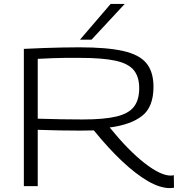

<svg xmlns="http://www.w3.org/2000/svg" viewBox="-20 -952 928 982"><path d="M848 10Q798 10 736 -26Q674 -62 604 -128Q534 -194 460 -285Q445 -285 425.5 -284.5Q406 -284 390 -284Q289 -284 173 -288V0H102V-702Q160 -705 206.5 -706.5Q253 -708 296 -709Q339 -710 386 -710Q526 -710 609 -691.5Q692 -673 728.5 -629Q765 -585 765 -508Q765 -405 707 -359.5Q649 -314 541 -300Q636 -183 718.5 -118.5Q801 -54 853 -54Q861 -54 869 -56L870 8Q865 9 859.5 9.5Q854 10 848 10ZM404 -341Q512 -341 575 -356Q638 -371 665 -406Q692 -441 692 -501Q692 -560 663.5 -594Q635 -628 568.5 -642Q502 -656 389 -656Q344 -656 312.5 -656Q281 -656 250 -654.5Q219 -653 173 -651V-345Q238 -343 294 -342Q350 -341 404 -341ZM389 -749 546 -932H618L448 -749Z"/></svg>

Font: Georama Extended Light
Style: Regular
Weight: 300
Width: 7
Designer: Jean-Baptiste Levee
Foundry: Production Type
Version: Version 1.000